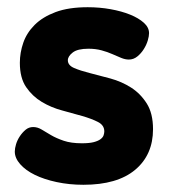

<svg xmlns="http://www.w3.org/2000/svg" viewBox="-20 -502 469 532"><path d="M207 -105Q227 -105 239 -108Q251 -111 258 -116Q265 -121 267 -127Q269 -133 269 -138Q269 -155 251.5 -164Q234 -173 208 -180.5Q182 -188 152 -196Q122 -204 96 -219.5Q70 -235 52.5 -260.5Q35 -286 35 -328Q35 -356 44.5 -383.5Q54 -411 76 -433Q98 -455 134 -468.5Q170 -482 223 -482Q256 -482 286.5 -476.5Q317 -471 340.5 -461.5Q364 -452 378.5 -439Q393 -426 393 -410Q393 -402 389.5 -390Q386 -378 378.5 -366Q371 -354 360.5 -345.5Q350 -337 337 -337Q327 -337 316 -341.5Q305 -346 291.5 -352Q278 -358 261.5 -362.5Q245 -367 225 -367Q195 -367 181.5 -356.5Q168 -346 168 -335Q168 -321 185.5 -313.5Q203 -306 229 -299.5Q255 -293 286 -284.5Q317 -276 343 -259.5Q369 -243 386.5 -215.5Q404 -188 404 -144Q404 -73 354.5 -31.5Q305 10 211 10Q172 10 137 2.5Q102 -5 76.5 -17.5Q51 -30 36 -47Q21 -64 21 -82Q21 -91 24.5 -102.5Q28 -114 35 -124.5Q42 -135 51 -142.5Q60 -150 72 -150Q84 -150 95.5 -143Q107 -136 121.5 -127.5Q136 -119 156.5 -112Q177 -105 207 -105Z"/></svg>

Font: AkaAcidDosis
Style: ExtraBold
Weight: 800
Designer: Edgar Tolentino, Pablo Impallari, Igino Marini, Aka-Acid
Foundry: Edgar Tolentino, Pablo Impallari, Igino Marini, Aka-Acid
Version: Version 1.007